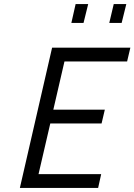

<svg xmlns="http://www.w3.org/2000/svg" viewBox="-20 -927 663 947"><path d="M464 0 479 -68H170L228 -318H481L497 -386H243L298 -624H607L623 -692H237L78 0ZM580 -814 603 -907H541L519 -814ZM392 -814 415 -907H353L332 -814Z"/></svg>

Font: RazerF5
Style: Italic
Weight: 400
Foundry: Razer Inc.
Version: Version 2